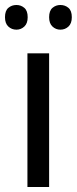

<svg xmlns="http://www.w3.org/2000/svg" viewBox="-31 -750 308 770"><path d="M166 0H79V-536H166ZM-11 -681Q-11 -707 2.5 -718.5Q16 -730 35 -730Q53 -730 66.5 -718.5Q80 -707 80 -681Q80 -656 66.5 -643.5Q53 -631 35 -631Q16 -631 2.5 -643.5Q-11 -656 -11 -681ZM166 -681Q166 -707 179.5 -718.5Q193 -730 211 -730Q230 -730 243.5 -718.5Q257 -707 257 -681Q257 -656 243.5 -643.5Q230 -631 211 -631Q193 -631 179.5 -643.5Q166 -656 166 -681Z"/></svg>

Font: Noto Sans Display
Style: Regular
Weight: 400
Designer: Monotype Design Team
Foundry: Monotype Imaging Inc.
Version: Version 2.003